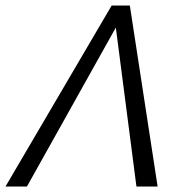

<svg xmlns="http://www.w3.org/2000/svg" viewBox="-21 -678 673 698"><path d="M-1 0 385 -658H451L552 0H475L395 -617H422L77 0Z"/></svg>

Font: Ysabeau Infant
Style: Italic
Weight: 400
Italic angle: -12°
Designer: Christian Thalmann (Catharsis Fonts)
Version: Version 2.001;gftools[0.9.30]; featfreeze: ss01,ss02,lnum